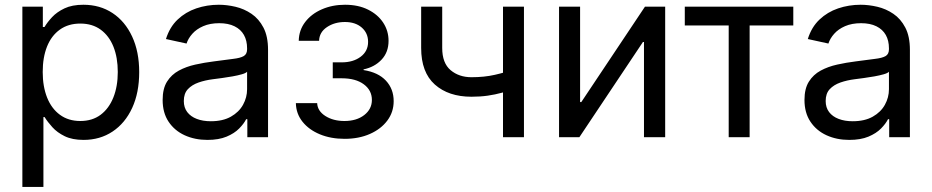

<svg xmlns="http://www.w3.org/2000/svg" viewBox="-20 -563 3826 788"><path d="M71.8 204.1V-535.6H155.8V-452.1H162.6Q174.3 -471.7 193.8 -492.7Q213.4 -513.7 244.6 -528.6Q275.9 -543.5 322.3 -543.5Q390.1 -543.5 441.7 -509.5Q493.2 -475.6 522.2 -413.3Q551.3 -351.1 551.3 -267.1Q551.3 -182.6 522.5 -120.1Q493.7 -57.6 442.1 -23.2Q390.6 11.2 322.8 11.2Q276.9 11.2 245.8 -3.9Q214.8 -19 195.1 -40.8Q175.3 -62.5 163.1 -82.5H158.2V204.1ZM309.6 -66.4Q358.9 -66.4 393.1 -92Q427.2 -117.7 445.3 -163.1Q463.4 -208.5 463.4 -267.6Q463.4 -326.7 445.6 -371.3Q427.7 -416 393.3 -441.2Q358.9 -466.3 309.6 -466.3Q260.3 -466.3 225.6 -441.4Q190.9 -416.5 173.1 -372.1Q155.3 -327.6 155.3 -267.6Q155.3 -208 173.3 -162.6Q191.4 -117.2 226.1 -91.8Q260.7 -66.4 309.6 -66.4Z M831.1 11.2Q779.8 11.2 738 -7.8Q696.3 -26.9 671.9 -63.5Q647.5 -100.1 647.5 -152.8Q647.5 -199.2 665.5 -228Q683.6 -256.8 713.9 -273.2Q744.1 -289.6 781.5 -297.9Q818.8 -306.2 857.4 -311Q906.2 -317.9 936.3 -321.3Q966.3 -324.7 980.2 -332.8Q994.1 -340.8 994.1 -360.8V-364.3Q994.1 -396.5 981.2 -419.4Q968.3 -442.4 942.6 -455.1Q917 -467.8 879.9 -467.8Q841.8 -467.8 814 -455.6Q786.1 -443.4 769.3 -424.3Q752.4 -405.3 745.6 -384.3L661.1 -402.8Q676.3 -451.7 709 -482.7Q741.7 -513.7 785.6 -528.6Q829.6 -543.5 877.9 -543.5Q911.1 -543.5 946.5 -535.2Q981.9 -526.9 1012.2 -506.3Q1042.5 -485.8 1061.3 -449.7Q1080.1 -413.6 1080.1 -358.4V0H995.1V-73.7H990.2Q981 -55.2 961.4 -35.4Q941.9 -15.6 909.9 -2.2Q877.9 11.2 831.1 11.2ZM845.2 -65.4Q894.5 -65.4 927.7 -84.2Q960.9 -103 977.5 -133.1Q994.1 -163.1 994.1 -196.8V-268.6Q988.8 -262.7 972.4 -258.1Q956.1 -253.4 934.3 -249.5Q912.6 -245.6 890.9 -242.7Q869.1 -239.7 853.5 -237.8Q822.3 -233.9 794.9 -224.4Q767.6 -214.8 751 -197Q734.4 -179.2 734.4 -148.4Q734.4 -121.6 748.5 -103Q762.7 -84.5 787.6 -75Q812.5 -65.4 845.2 -65.4Z M1394 6.8Q1337.9 6.8 1293 -11.7Q1248 -30.3 1221.7 -63.2Q1195.3 -96.2 1194.3 -139.6H1281.7Q1283.2 -107.4 1315.4 -86.9Q1347.7 -66.4 1393.6 -66.4Q1443.4 -66.4 1474.9 -90.8Q1506.3 -115.2 1506.3 -152.8Q1506.3 -192.4 1473.1 -217Q1439.9 -241.7 1382.3 -241.7H1345.7V-307.1H1382.3Q1429.7 -307.1 1460.2 -330.1Q1490.7 -353 1490.7 -391.1Q1490.7 -427.2 1464.6 -450Q1438.5 -472.7 1395.5 -472.7Q1353 -472.7 1321.8 -451.7Q1290.5 -430.7 1289.6 -395.5H1206.1Q1207 -439.5 1232.7 -472.9Q1258.3 -506.3 1301.3 -524.9Q1344.2 -543.5 1396 -543.5Q1450.7 -543.5 1490.7 -523.4Q1530.8 -503.4 1552.7 -470Q1574.7 -436.5 1574.7 -395.5Q1574.7 -348.6 1545.9 -318.1Q1517.1 -287.6 1472.2 -278.3V-275.4Q1532.2 -266.1 1564 -231.9Q1595.7 -197.8 1595.7 -147.9Q1595.7 -103 1569.6 -68.1Q1543.5 -33.2 1498 -13.2Q1452.6 6.8 1394 6.8Z M1915 -166Q1820.8 -166 1764.6 -216.1Q1708.5 -266.1 1708.5 -366.2V-535.6H1794.9V-366.2Q1794.9 -304.2 1829.3 -275.1Q1863.8 -246.1 1915 -246.1Q1967.8 -246.1 2010.7 -255.9Q2053.7 -265.6 2097.2 -280.8V-200.7Q2068.8 -190.4 2040.5 -182.6Q2012.2 -174.8 1981.7 -170.4Q1951.2 -166 1915 -166ZM2044.4 0V-535.6H2130.4V0Z M2710 0H2623V-390.6H2618.7L2357.9 0H2274.4V-535.6H2360.8V-144H2365.7L2627 -535.6H2710Z M2970.7 0V-458.5H2790.5V-535.6H3235.8V-458.5H3056.6V0Z M3465.3 11.2Q3414.1 11.2 3372.3 -7.8Q3330.6 -26.9 3306.2 -63.5Q3281.7 -100.1 3281.7 -152.8Q3281.7 -199.2 3299.8 -228Q3317.9 -256.8 3348.1 -273.2Q3378.4 -289.6 3415.8 -297.9Q3453.1 -306.2 3491.7 -311Q3540.5 -317.9 3570.6 -321.3Q3600.6 -324.7 3614.5 -332.8Q3628.4 -340.8 3628.4 -360.8V-364.3Q3628.4 -396.5 3615.5 -419.4Q3602.5 -442.4 3576.9 -455.1Q3551.3 -467.8 3514.2 -467.8Q3476.1 -467.8 3448.2 -455.6Q3420.4 -443.4 3403.6 -424.3Q3386.7 -405.3 3379.9 -384.3L3295.4 -402.8Q3310.5 -451.7 3343.3 -482.7Q3376 -513.7 3419.9 -528.6Q3463.9 -543.5 3512.2 -543.5Q3545.4 -543.5 3580.8 -535.2Q3616.2 -526.9 3646.5 -506.3Q3676.8 -485.8 3695.6 -449.7Q3714.4 -413.6 3714.4 -358.4V0H3629.4V-73.7H3624.5Q3615.2 -55.2 3595.7 -35.4Q3576.2 -15.6 3544.2 -2.2Q3512.2 11.2 3465.3 11.2ZM3479.5 -65.4Q3528.8 -65.4 3562 -84.2Q3595.2 -103 3611.8 -133.1Q3628.4 -163.1 3628.4 -196.8V-268.6Q3623 -262.7 3606.7 -258.1Q3590.3 -253.4 3568.6 -249.5Q3546.9 -245.6 3525.1 -242.7Q3503.4 -239.7 3487.8 -237.8Q3456.5 -233.9 3429.2 -224.4Q3401.9 -214.8 3385.3 -197Q3368.7 -179.2 3368.7 -148.4Q3368.7 -121.6 3382.8 -103Q3397 -84.5 3421.9 -75Q3446.8 -65.4 3479.5 -65.4Z"/></svg>

Font: Inter 20pt
Style: Regular
Weight: 400
Version: Version 4.001;git-66647c0bb